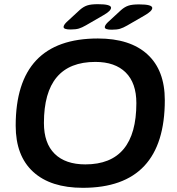

<svg xmlns="http://www.w3.org/2000/svg" viewBox="-20 -891 844 918"><path d="M376 7Q222 7 138.5 -69.5Q55 -146 55 -290Q55 -707 448 -707Q602 -707 685 -631Q768 -555 768 -412Q768 7 376 7ZM388 -105Q632 -105 632 -398Q632 -494 581 -544.5Q530 -595 436 -595Q190 -595 190 -303Q190 -206 241.5 -155.5Q293 -105 388 -105ZM317 -750Q284 -750 284 -762Q284 -771 298 -785L362 -844Q379 -859 397 -865Q415 -871 448 -871Q511 -871 511 -854Q511 -839 474 -818L391 -770Q372 -759 357 -754.5Q342 -750 317 -750ZM514 -749Q481 -749 481 -761Q481 -770 495 -784L559 -843Q576 -858 594 -864Q612 -870 645 -870Q708 -870 708 -853Q708 -838 671 -817L588 -769Q569 -758 554 -753.5Q539 -749 514 -749Z"/></svg>

Font: Asap Semi Expanded Semi Expanded SemiBold
Style: Italic
Weight: 600
Width: 6
Italic angle: -6°
Designer: Pablo Cosgaya
Foundry: Omnibus-Type
Version: Version 3.001; ttfautohint (v1.8.4.7-5d5b)